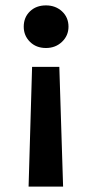

<svg xmlns="http://www.w3.org/2000/svg" viewBox="-20 -681 333 712"><path d="M99 -433H200L214 11H86ZM150.5 -661Q186 -661 210 -638.8Q234 -616.5 234 -582Q234 -549 210 -526Q186 -503 150.5 -503Q114 -503 91 -526Q68 -549 68 -582Q68 -616.5 91 -638.8Q114 -661 150.5 -661Z"/></svg>

Font: Karla
Style: Bold
Weight: 700
Designer: Jonathan Pinhorn
Version: Version 2.004; ttfautohint (v1.8.4.7-5d5b);gftools[0.9.33]